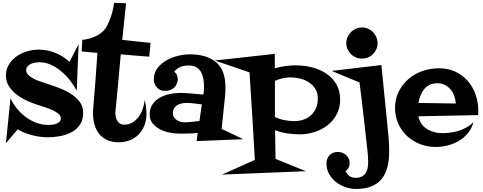

<svg xmlns="http://www.w3.org/2000/svg" viewBox="-20 -916 3211 1277"><path d="M533.2 -165Q533.2 -116.2 510.7 -85Q488.3 -53.7 454.1 -35.6Q419.9 -17.6 377.9 -10.3Q335.9 -2.9 296.9 -2.9Q274.4 -2.9 247.6 -6.3Q220.7 -9.8 194.3 -16.6Q168 -23.4 143.1 -33.2Q118.2 -43 98.6 -56.6L19.5 36.1L49.8 -262.7Q66.4 -226.6 92.3 -194.3Q118.2 -162.1 151.4 -137.7Q184.6 -113.3 222.7 -99.1Q260.7 -85 301.8 -85Q312.5 -85 326.7 -86.4Q340.8 -87.9 354 -92.8Q367.2 -97.7 376 -106.4Q384.8 -115.2 384.8 -129.9Q384.8 -146.5 367.2 -160.6Q349.6 -174.8 326.2 -185.1Q302.7 -195.3 279.3 -202.6Q255.9 -210 244.1 -213.9Q210.9 -223.6 171.4 -240.7Q131.8 -257.8 98.1 -281.7Q64.5 -305.7 42 -338.4Q19.5 -371.1 19.5 -414.1Q19.5 -455.1 39.6 -487.3Q59.6 -519.5 90.8 -541.5Q122.1 -563.5 160.6 -574.7Q199.2 -585.9 236.3 -585.9Q294.9 -585.9 347.2 -564.9Q399.4 -543.9 442.4 -504.9L502.9 -622.1L490.2 -313.5Q472.7 -346.7 446.3 -380.4Q419.9 -414.1 387.7 -441.4Q355.5 -468.8 318.4 -485.4Q281.2 -502 241.2 -502Q229.5 -502 214.4 -499.5Q199.2 -497.1 186 -491.2Q172.9 -485.4 163.6 -475.1Q154.3 -464.8 154.3 -449.2Q154.3 -430.7 168.5 -417Q182.6 -403.3 202.6 -393.1Q222.7 -382.8 243.7 -375.5Q264.6 -368.2 278.3 -364.3Q313.5 -352.5 357.4 -336.9Q401.4 -321.3 440.4 -298.8Q479.5 -276.4 506.3 -243.7Q533.2 -210.9 533.2 -165Z M981.4 -630.9 972.7 -539.1Q924.8 -543 877.9 -546.4Q831.1 -549.8 783.2 -554.7Q775.4 -461.9 766.6 -370.1Q757.8 -278.3 749 -185.5Q749 -180.7 748 -175.8Q747.1 -170.9 747.1 -166Q747.1 -152.3 750 -138.2Q752.9 -124 759.8 -112.8Q766.6 -101.6 777.8 -94.2Q789.1 -86.9 805.7 -86.9Q837.9 -86.9 862.3 -102.1Q886.7 -117.2 903.3 -140.6Q919.9 -164.1 929.7 -192.9Q939.5 -221.7 942.4 -250Q954.1 -204.1 954.1 -159.2Q954.1 -116.2 940.4 -81.5Q926.8 -46.9 902.3 -22Q877.9 2.9 843.8 16.6Q809.6 30.3 768.6 30.3Q725.6 30.3 693.4 15.6Q661.1 1 640.1 -24.9Q619.1 -50.8 608.9 -85.9Q598.6 -121.1 598.6 -161.1Q598.6 -168.9 598.6 -175.8Q598.6 -182.6 599.6 -190.4Q607.4 -285.2 614.7 -377.4Q622.1 -469.7 627.9 -564.5Q601.6 -566.4 575.7 -568.8Q549.8 -571.3 523.4 -574.2L527.3 -651.4Q547.9 -652.3 570.3 -658.2Q592.8 -664.1 613.8 -673.8Q634.8 -683.6 652.8 -697.3Q670.9 -710.9 682.6 -728.5Q693.4 -746.1 702.6 -766.6Q711.9 -787.1 719.2 -809.6Q726.6 -832 731.4 -854Q736.3 -876 738.3 -896.5L818.4 -894.5L793 -650.4Z M1597.7 9.8 1288.1 22.5 1294.9 -32.2Q1263.7 -28.3 1232.4 -27.8Q1201.2 -27.3 1169.9 -27.3Q1141.6 -27.3 1107.4 -34.2Q1073.2 -41 1043.9 -56.2Q1014.6 -71.3 995.1 -95.7Q975.6 -120.1 975.6 -155.3Q975.6 -194.3 994.1 -221.7Q1012.7 -249 1041.5 -265.6Q1070.3 -282.2 1105.5 -290Q1140.6 -297.9 1173.8 -297.9Q1214.8 -297.9 1253.9 -293.9Q1293 -290 1333 -287.1Q1335 -299.8 1335.9 -313Q1336.9 -326.2 1336.9 -339.8Q1336.9 -366.2 1332.5 -391.6Q1328.1 -417 1316.9 -437Q1305.7 -457 1285.6 -468.8Q1265.6 -480.5 1234.4 -480.5Q1205.1 -480.5 1181.2 -471.2Q1157.2 -461.9 1138.7 -439.5Q1152.3 -428.7 1157.2 -415.5Q1162.1 -402.3 1162.1 -385.7V-379.9Q1147.5 -311.5 1076.2 -311.5Q1043.9 -311.5 1023.4 -334.5Q1002.9 -357.4 1002.9 -388.7Q1002.9 -431.6 1027.3 -462.9Q1051.8 -494.1 1087.4 -514.6Q1123 -535.2 1164.6 -544.9Q1206.1 -554.7 1241.2 -554.7Q1353.5 -554.7 1416.5 -502.9Q1479.5 -451.2 1479.5 -334Q1479.5 -321.3 1479 -308.6Q1478.5 -295.9 1477.5 -283.2L1454.1 -58.6Q1491.2 -42 1526.4 -24.4Q1561.5 -6.8 1597.7 9.8ZM1322.3 -221.7Q1296.9 -224.6 1271.5 -228Q1246.1 -231.4 1220.7 -231.4Q1204.1 -231.4 1188 -228Q1171.9 -224.6 1158.7 -216.8Q1145.5 -209 1137.7 -195.8Q1129.9 -182.6 1129.9 -163.1Q1129.9 -148.4 1136.7 -137.2Q1143.6 -126 1154.8 -118.2Q1166 -110.4 1179.2 -106.4Q1192.4 -102.5 1205.1 -102.5Q1230.5 -102.5 1256.3 -105.5Q1282.2 -108.4 1306.6 -111.3Z M2242.2 -252.9Q2242.2 -198.2 2219.2 -155.3Q2196.3 -112.3 2158.7 -83Q2121.1 -53.7 2072.8 -38.1Q2024.4 -22.5 1973.6 -22.5Q1931.6 -22.5 1890.1 -28.8Q1848.6 -35.2 1809.6 -49.8L1812.5 140.6L2014.6 222.7L1457 245.1L1674.8 147.5Q1672.9 111.3 1670.4 66.9Q1668 22.5 1665 -25.4Q1662.1 -73.2 1659.2 -122.1Q1656.2 -170.9 1653.3 -216.8Q1646.5 -323.2 1639.6 -434.6L1408.2 -513.7L1807.6 -557.6V-461.9Q1877 -481.4 1947.3 -481.4Q2000 -481.4 2052.2 -468.8Q2104.5 -456.1 2147 -428.7Q2189.5 -401.4 2215.8 -357.9Q2242.2 -314.5 2242.2 -252.9ZM2093.8 -260.7Q2093.8 -298.8 2077.1 -325.2Q2060.5 -351.6 2034.2 -368.7Q2007.8 -385.7 1975.1 -393.6Q1942.4 -401.4 1910.2 -401.4Q1883.8 -401.4 1857.9 -395Q1832 -388.7 1808.6 -377.9V-137.7Q1836.9 -124 1871.1 -117.2Q1905.3 -110.4 1936.5 -110.4Q1970.7 -110.4 1999.5 -120.6Q2028.3 -130.9 2049.3 -150.4Q2070.3 -169.9 2082 -197.8Q2093.8 -225.6 2093.8 -260.7Z M2491.2 -628.9Q2491.2 -607.4 2482.9 -588.9Q2474.6 -570.3 2460.9 -556.2Q2447.3 -542 2428.2 -534.2Q2409.2 -526.4 2387.7 -526.4Q2366.2 -526.4 2347.2 -534.2Q2328.1 -542 2314 -556.2Q2299.8 -570.3 2291.5 -588.9Q2283.2 -607.4 2283.2 -628.9Q2283.2 -650.4 2291.5 -669.4Q2299.8 -688.5 2314 -702.6Q2328.1 -716.8 2347.2 -725.1Q2366.2 -733.4 2387.7 -733.4Q2409.2 -733.4 2428.2 -725.1Q2447.3 -716.8 2460.9 -702.6Q2474.6 -688.5 2482.9 -669.4Q2491.2 -650.4 2491.2 -628.9ZM2568.4 91.8Q2568.4 149.4 2556.6 195.3Q2544.9 241.2 2519 273.4Q2493.2 305.7 2451.2 323.2Q2409.2 340.8 2348.6 340.8Q2312.5 340.8 2277.3 328.6Q2242.2 316.4 2214.4 294.4Q2186.5 272.5 2168.9 241.2Q2151.4 210 2151.4 170.9Q2151.4 137.7 2171.9 116.2Q2192.4 94.7 2226.6 94.7Q2257.8 94.7 2281.7 115.2Q2305.7 135.7 2305.7 168.9Q2305.7 185.5 2298.3 199.2Q2291 212.9 2278.3 222.7Q2289.1 244.1 2305.2 255.4Q2321.3 266.6 2345.7 266.6Q2371.1 266.6 2387.2 257.8Q2403.3 249 2412.6 234.4Q2421.9 219.7 2425.3 200.2Q2428.7 180.7 2428.7 158.2Q2428.7 137.7 2426.8 116.7Q2424.8 95.7 2422.9 76.2Q2410.2 -36.1 2397.9 -146Q2385.7 -255.9 2371.1 -367.2L2186.5 -444.3L2516.6 -483.4L2557.6 -73.2Q2562.5 -31.2 2565.4 9.8Q2568.4 50.8 2568.4 91.8Z M3161.1 -177.7Q3161.1 -170.9 3160.6 -164.1Q3160.2 -157.2 3160.2 -150.4L2762.7 -142.6Q2775.4 -85 2820.3 -57.6Q2865.2 -30.3 2921.9 -30.3Q2949.2 -30.3 2977.5 -34.2Q3005.9 -38.1 3033.2 -46.9Q3060.5 -55.7 3085 -69.8Q3109.4 -84 3128.9 -103.5Q3118.2 -62.5 3092.8 -31.2Q3067.4 0 3032.7 20.5Q2998 41 2957.5 51.3Q2917 61.5 2877 61.5Q2822.3 61.5 2772.9 42Q2723.6 22.5 2687 -11.7Q2650.4 -45.9 2628.9 -93.8Q2607.4 -141.6 2607.4 -198.2Q2607.4 -257.8 2631.8 -306.6Q2656.2 -355.5 2696.3 -390.1Q2736.3 -424.8 2789.1 -443.4Q2841.8 -461.9 2899.4 -461.9Q2960 -461.9 3008.3 -439.5Q3056.6 -417 3090.8 -377.9Q3125 -338.9 3143.1 -287.6Q3161.1 -236.3 3161.1 -177.7ZM3011.7 -227.5Q3009.8 -253.9 3001 -278.3Q2992.2 -302.7 2976.6 -321.3Q2960.9 -339.8 2939 -351.1Q2917 -362.3 2887.7 -362.3Q2858.4 -362.3 2836.9 -351.6Q2815.4 -340.8 2800.8 -322.8Q2786.1 -304.7 2776.9 -280.8Q2767.6 -256.8 2762.7 -231.4Z"/></svg>

Font: Fontdiner Swanky
Style: Regular
Weight: 400
Designer: Font Diner, Inc
Foundry: Font Diner, Inc
Version: Version 1.001